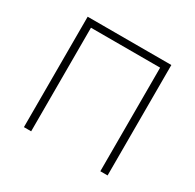

<svg xmlns="http://www.w3.org/2000/svg" viewBox="-120 -652 797 783"><g transform="rotate(30 278.5 -260.0)"><path d="M81.1 0V-520H475.1V0H440.9V-487.8H115.2V0Z"/></g></svg>

Font: Rawline ExtraLight
Style: Regular
Weight: 275
Designer: Matt McInerney, Pablo Impallari, Rodrigo Fuenzalida
Foundry: Matt McInerney, Pablo Impallari, Rodrigo Fuenzalida
Version: Version 4.020;PS 004.020;hotconv 1.0.88;makeotf.lib2.5.64775